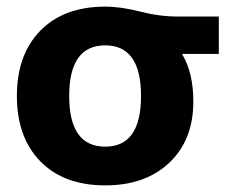

<svg xmlns="http://www.w3.org/2000/svg" viewBox="-20 -550 697 580"><path d="M531 -387V-385Q564 -330 564 -243Q564 -127 491.5 -58.5Q419 10 298 10Q173 10 102 -62.5Q31 -135 31 -260Q31 -385 102 -457.5Q173 -530 298 -530Q345 -530 403.5 -515Q462 -500 518 -500H641V-387ZM298 -107Q406 -107 406 -260Q406 -413 298 -413Q189 -413 189 -260Q189 -107 298 -107Z"/></svg>

Font: M PLUS 1p ExtraBold
Style: Regular
Weight: 800
Version: Version 1.062